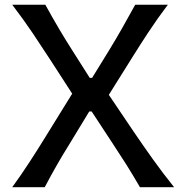

<svg xmlns="http://www.w3.org/2000/svg" viewBox="-20 -776 770 796"><path d="M30.8 0Q68.4 -51.8 103 -105Q137.7 -158.2 173.3 -216.3L279.3 -387.7L188 -528.8Q153.3 -582.5 116 -637.9Q78.6 -693.4 30.8 -756.3H168Q195.8 -705.6 224.4 -657.2Q252.9 -608.9 280.8 -565.4L352.1 -453.1H361.8L431.6 -566.4Q458.5 -610.4 486.1 -658.7Q513.7 -707 540.5 -756.3H675.8Q631.3 -697.3 594.7 -641.6Q558.1 -585.9 529.3 -539.6L431.2 -382.8L532.7 -232.4Q573.7 -171.9 614.3 -115.2Q654.8 -58.6 701.7 0H560.1Q531.7 -49.3 503.7 -93.8Q475.6 -138.2 448.7 -178.7L359.9 -314H350.1L267.6 -178.2Q240.7 -135.3 216.1 -92.3Q191.4 -49.3 165.5 0Z"/></svg>

Font: Pinar Medium
Style: Regular
Weight: 500
Designer: Amin Abedi
Version: Version 3.000